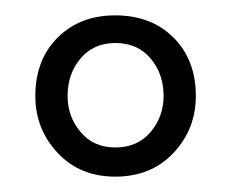

<svg xmlns="http://www.w3.org/2000/svg" viewBox="-20 -599 301 250"><path d="M130 -369Q84 -369 55 -400Q26 -431 26 -474Q26 -521 55 -550Q84 -579 130 -579Q177 -579 206 -550Q235 -521 235 -474Q235 -431 206 -400Q177 -369 130 -369ZM130 -407Q159 -407 176 -427Q193 -447 193 -474Q193 -503 176 -523Q159 -543 130 -543Q102 -543 85 -523Q68 -503 68 -474Q68 -447 85 -427Q102 -407 130 -407Z"/></svg>

Font: Zain Light
Style: Regular
Weight: 300
Designer: Zain,Boutros
Foundry: Mobile Telecommunications Company (Zain), 2024
Version: Version 1.51; ttfautohint (v1.8.4)